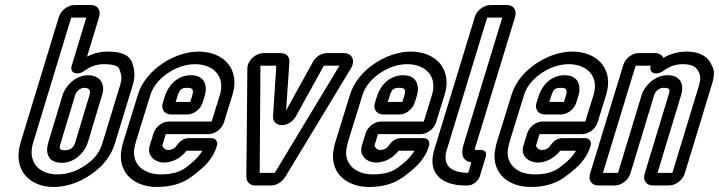

<svg xmlns="http://www.w3.org/2000/svg" viewBox="-20 -712 2857 763"><path d="M208 -19C134 -19 88 -69 112 -146L263 -642H323L265 -451C255 -417 293 -413 315 -430C338 -448 364 -457 393 -457C436 -457 451 -447 454 -438C466 -407 464 -396 457 -372L385 -137C374 -104 354 -79 319 -55C283 -31 247 -19 208 -19ZM342 -692H276C250 -692 222 -671 214 -645L62 -146C29 -37 97 31 193 31C242 31 292 15 339 -17C387 -49 420 -90 435 -137L507 -372C516 -402 518 -429 504 -466C491 -497 455 -507 408 -507C380 -507 354 -501 326 -487L374 -645C382 -671 368 -692 342 -692ZM330 -413C279 -413 240 -370 229 -335L172 -146C159 -102 172 -65 226 -65C278 -65 317 -108 328 -143L386 -335C400 -380 376 -413 330 -413ZM315 -363C335 -363 341 -352 336 -335L278 -143C273 -128 261 -115 241 -115C215 -115 214 -120 222 -146L279 -335C283 -348 298 -363 315 -363Z M590 -182 575 -133C562 -91 599 -66 631 -66C669 -66 701 -87 721 -113H784C780 -106 775 -99 770 -93C762 -82 744 -65 717 -45C695 -29 665 -19 619 -19C550 -19 507 -59 513 -116C515 -129 518 -142 522 -155L578 -336C598 -401 681 -457 754 -457C832 -457 875 -405 854 -336L821 -229H651C625 -229 598 -208 590 -182ZM870 -226 904 -336C935 -437 869 -507 769 -507C674 -507 558 -435 528 -336L472 -155C467 -140 463 -122 461 -107C452 -21 517 31 604 31C656 31 702 19 740 -9C771 -32 795 -52 810 -72C822 -87 834 -106 840 -127L842 -133C847 -149 837 -163 821 -163H730C711 -163 695 -152 684 -136C676 -124 666 -116 646 -116C635 -116 625 -129 625 -133L639 -179H809C835 -179 862 -200 870 -226ZM660 -257H724C750 -257 777 -278 785 -304L793 -329C806 -371 794 -413 739 -413C682 -413 647 -369 635 -329L627 -304C619 -278 634 -257 660 -257ZM724 -363C747 -363 751 -355 743 -329L736 -307H678L685 -329C693 -355 699 -363 724 -363Z M1012 -25 1015 -451H1078L1065 -250C1062 -206 1127 -200 1156 -250L1267 -451H1329L1072 -25ZM994 25H1058C1081 25 1101 10 1113 -8L1375 -441C1394 -474 1377 -501 1347 -501H1279C1256 -501 1233 -485 1223 -465L1117 -273L1130 -465C1132 -485 1119 -501 1096 -501H1027C998 -501 964 -474 963 -441L959 -8C960 12 974 25 994 25Z M1433 -182 1418 -133C1405 -91 1442 -66 1474 -66C1512 -66 1544 -87 1564 -113H1627C1623 -106 1618 -99 1613 -93C1605 -82 1587 -65 1560 -45C1538 -29 1508 -19 1462 -19C1393 -19 1350 -59 1356 -116C1358 -129 1361 -142 1365 -155L1421 -336C1441 -401 1524 -457 1597 -457C1675 -457 1718 -405 1697 -336L1664 -229H1494C1468 -229 1441 -208 1433 -182ZM1713 -226 1747 -336C1778 -437 1712 -507 1612 -507C1517 -507 1401 -435 1371 -336L1315 -155C1310 -140 1306 -122 1304 -107C1295 -21 1360 31 1447 31C1499 31 1545 19 1583 -9C1614 -32 1638 -52 1653 -72C1665 -87 1677 -106 1683 -127L1685 -133C1690 -149 1680 -163 1664 -163H1573C1554 -163 1538 -152 1527 -136C1519 -124 1509 -116 1489 -116C1478 -116 1468 -129 1468 -133L1482 -179H1652C1678 -179 1705 -200 1713 -226ZM1503 -257H1567C1593 -257 1620 -278 1628 -304L1636 -329C1649 -371 1637 -413 1582 -413C1525 -413 1490 -369 1478 -329L1470 -304C1462 -278 1477 -257 1503 -257ZM1567 -363C1590 -363 1594 -355 1586 -329L1579 -307H1521L1528 -329C1536 -355 1542 -363 1567 -363Z M1841 -25C1772 -26 1736 -54 1756 -118L1916 -642H1976L1822 -137C1813 -106 1813 -73 1853 -67ZM1995 -692H1929C1903 -692 1875 -671 1867 -645L1706 -118C1675 -17 1744 25 1827 25H1839C1860 25 1881 7 1887 -12L1910 -88C1916 -106 1908 -116 1890 -116H1886C1861 -116 1865 -114 1872 -137L2027 -645C2035 -671 2021 -692 1995 -692Z M2075 -182 2060 -133C2047 -91 2084 -66 2116 -66C2154 -66 2186 -87 2206 -113H2269C2265 -106 2260 -99 2255 -93C2247 -82 2229 -65 2202 -45C2180 -29 2150 -19 2104 -19C2035 -19 1992 -59 1998 -116C2000 -129 2003 -142 2007 -155L2063 -336C2083 -401 2166 -457 2239 -457C2317 -457 2360 -405 2339 -336L2306 -229H2136C2110 -229 2083 -208 2075 -182ZM2355 -226 2389 -336C2420 -437 2354 -507 2254 -507C2159 -507 2043 -435 2013 -336L1957 -155C1952 -140 1948 -122 1946 -107C1937 -21 2002 31 2089 31C2141 31 2187 19 2225 -9C2256 -32 2280 -52 2295 -72C2307 -87 2319 -106 2325 -127L2327 -133C2332 -149 2322 -163 2306 -163H2215C2196 -163 2180 -152 2169 -136C2161 -124 2151 -116 2131 -116C2120 -116 2110 -129 2110 -133L2124 -179H2294C2320 -179 2347 -200 2355 -226ZM2145 -257H2209C2235 -257 2262 -278 2270 -304L2278 -329C2291 -371 2279 -413 2224 -413C2167 -413 2132 -369 2120 -329L2112 -304C2104 -278 2119 -257 2145 -257ZM2209 -363C2232 -363 2236 -355 2228 -329L2221 -307H2163L2170 -329C2178 -355 2184 -363 2209 -363Z M2760 -417C2765 -410 2763 -388 2757 -370L2652 -25H2593L2687 -335C2701 -382 2680 -413 2632 -413C2581 -413 2541 -370 2530 -335L2436 -25H2376L2506 -451H2566C2556 -417 2594 -413 2616 -430C2639 -448 2665 -457 2694 -457C2732 -457 2750 -445 2759 -421C2760 -420 2759 -418 2760 -417ZM2584 -501H2518C2492 -501 2465 -480 2457 -454L2325 -22C2317 4 2331 25 2357 25H2423C2449 25 2477 4 2485 -22L2580 -335C2584 -348 2598 -363 2617 -363C2641 -363 2644 -358 2637 -335L2542 -22C2534 4 2548 25 2574 25H2639C2665 25 2693 4 2701 -22L2807 -370C2812 -387 2826 -424 2809 -451C2794 -489 2758 -507 2709 -507C2678 -507 2645 -499 2616 -482C2611 -493 2600 -501 2584 -501Z"/></svg>

Font: DIN Rundschrift
Style: MittelKontKu
Weight: 400
Version: Version 1.027